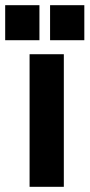

<svg xmlns="http://www.w3.org/2000/svg" viewBox="-71 -720 345 740"><path d="M43 -511V0H175V-511ZM-51 -565V-700H81V-565ZM122 -565V-700H254V-565Z"/></svg>

Font: Jockey One
Style: Regular
Weight: 400
Designer: TypeTogether
Foundry: TypeTogether
Version: Version 1.002